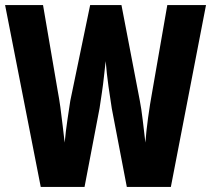

<svg xmlns="http://www.w3.org/2000/svg" viewBox="-27 -734 829 754"><path d="M782 -714 644 0H471L412 -308Q406 -345 399 -395Q392 -445 388 -494Q385 -469 381.5 -435.5Q378 -402 373 -369Q368 -336 364 -309L305 0H133L-7 -714H142L200 -375Q205 -349 210 -313.5Q215 -278 219 -241.5Q223 -205 227 -174Q231 -218 238 -265Q245 -312 249 -338L327 -714H450L522 -339Q528 -309 533.5 -262.5Q539 -216 544 -174Q547 -217 554.5 -271.5Q562 -326 571 -375L630 -714Z"/></svg>

Font: Noto Sans Gujarati ExtraCondensed ExtraBold
Style: Regular
Weight: 800
Width: 2
Designer: Jelle Bosma - Monotype Design Team, Universal Thirst
Foundry: Monotype Imaging Inc.
Version: Version 2.106; ttfautohint (v1.8.4.7-5d5b)